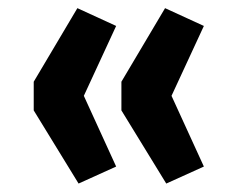

<svg xmlns="http://www.w3.org/2000/svg" viewBox="-20 -592 545 464"><path d="M169.9 -148.4 61.5 -325.2V-394.5L167 -572.3L260.7 -529.3L182.6 -360.4L260.7 -189.5ZM273.4 -325.2V-394.5L378.9 -572.3L472.7 -529.3L394.5 -360.4L472.7 -189.5L381.8 -148.4Z"/></svg>

Font: Min Sans Bold
Style: Regular
Weight: 700
Designer: Jinseong-Kim, NotoSansCJK, Nunito
Foundry: Jinseong-Kim
Version: Version 1.400;Glyphs 3.1.2 (3151)